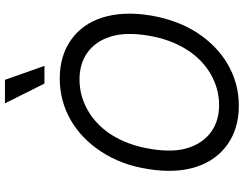

<svg xmlns="http://www.w3.org/2000/svg" viewBox="-128 -878 1016 801"><g transform="rotate(-90 380.5 -478.0)"><path d="M75.3 -369.3Q84.5 -427.2 102.8 -475.5Q121.1 -523.8 148.8 -565.7Q175.1 -605.5 207.9 -637.3Q240.8 -669 279.1 -691.2Q317.5 -713.4 361.2 -725.3Q404.8 -737.2 453.1 -737.2Q546.2 -737.2 612.9 -691.1Q646 -668.3 669.7 -635.3Q693.5 -602.3 707 -560Q720.5 -517.8 723 -467Q725.5 -416.2 715.9 -358Q696.7 -244.7 642.4 -161.9Q616.5 -122.5 583.8 -90.7Q551.1 -58.9 512.8 -36.6Q474.4 -14.2 430.9 -2.1Q387.4 9.9 339.5 9.9Q245.7 9.9 179 -36.6Q146 -59.7 122 -92.7Q98 -125.7 84.3 -167.8Q70.7 -209.9 68.2 -260.5Q65.7 -311.1 75.3 -369.3ZM163.7 -201.3Q174 -169.4 191.1 -145.4Q208.1 -121.4 231 -105.1Q253.9 -88.8 282 -80.6Q310 -72.4 342.3 -72.4Q409.4 -72.4 470.2 -106.9Q500.4 -123.9 526.5 -149.1Q552.6 -174.4 573.5 -207.4Q594.5 -240.4 609.4 -280.9Q624.3 -321.4 632.1 -369.3Q647.7 -464.5 627.5 -525.9Q617.5 -557.9 600.5 -581.9Q583.5 -605.8 560.5 -622.2Q537.6 -638.5 509.4 -646.7Q481.2 -654.8 448.9 -654.8Q381.4 -654.8 321 -620.7Q290.8 -603.7 264.6 -578.5Q238.3 -553.3 217.5 -520.2Q196.7 -487.2 181.8 -446.6Q166.9 -405.9 159.1 -358Q143.5 -262.8 163.7 -201.3ZM349.4 -965.9H447.4L505.7 -801.1H431.8Z"/></g></svg>

Font: Inter P
Style: Italic
Weight: 400
Italic angle: -9.40001°
Designer: Rasmus Andersson
Foundry: rsms
Version: Version 3.018;git-588b23468